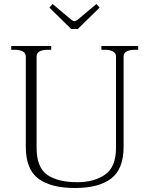

<svg xmlns="http://www.w3.org/2000/svg" viewBox="-20 -930 747 960"><path d="M227 -892 243 -910 337 -831Q347 -824 353 -824Q357 -824 368 -831L462 -910L478 -892L369 -785H336ZM109 -196V-647Q109 -665 93.5 -673Q78 -681 55 -681H36V-700H236V-681H217Q193 -681 178 -673Q163 -665 163 -647V-191Q163 -93 216 -56Q269 -19 367 -19Q451 -19 505.5 -57Q560 -95 560 -191V-647Q560 -665 544.5 -673Q529 -681 506 -681H487V-700H671V-681H652Q629 -681 613.5 -673Q598 -665 598 -647V-196Q598 -85 536 -37.5Q474 10 355 10Q234 10 171.5 -37Q109 -84 109 -196Z"/></svg>

Font: Taviraj ExtraLight
Style: Regular
Weight: 275
Designer: Katatrad Team
Foundry: CadsonDemak
Version: Version 1.001